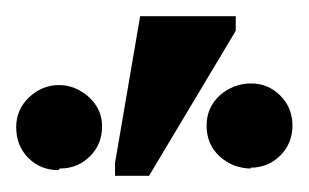

<svg xmlns="http://www.w3.org/2000/svg" viewBox="-24 -760 381 237"><path d="M285 -553 286 -552Q264 -552 247 -567Q231 -582 231 -605Q231 -627 247 -642Q264 -657 286 -657Q307 -657 322 -642Q337 -627 337 -605Q337 -583 322 -568Q307 -553 285 -553ZM50 -552 48 -550Q26 -550 11 -565Q-4 -580 -4 -603Q-4 -625 12 -640Q28 -655 49 -655Q69 -655 86 -640Q102 -625 102 -604Q102 -582 87 -567Q72 -552 50 -552ZM118 -543V-559L149 -740H267V-722L160 -543Z"/></svg>

Font: Libra Serif Modern
Style: Bold
Weight: 700
Designer: Stefan Peev, Context Ltd
Foundry: Ascender Corporation
Version: Version 1.000